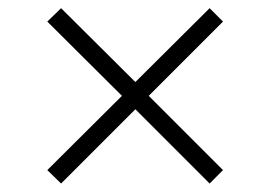

<svg xmlns="http://www.w3.org/2000/svg" viewBox="-20 -507 650 462"><path d="M93.8 -97.7 273.4 -276.4 93.8 -455.1 127 -487.3 305.7 -309.6 484.4 -487.3 516.6 -455.1 337.9 -276.4 516.6 -97.7 484.4 -65.4 305.7 -244.1 127 -65.4Z"/></svg>

Font: Pretendard Std ExtraLight
Style: Regular
Weight: 200
Designer: Base glyphs from Inter by Rasmus Andersson; Hangeul glyphs from Noto Sans CJK(Source Han Sans) by Jang Soo-young and Kan
Foundry: Kil Hyung-jin
Version: Version 1.309